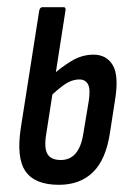

<svg xmlns="http://www.w3.org/2000/svg" viewBox="-20 -508 367 534"><path d="M144 6Q77 6 51 -31.5Q25 -69 38 -153L89 -478Q91 -488 98 -488H157Q164 -488 162 -478L109 -138Q102 -98 111.5 -80.5Q121 -63 149 -63Q201 -63 212 -138L227 -228Q232 -261 224.5 -274Q217 -287 201 -287Q179 -287 157.5 -271.5Q136 -256 116 -236L126 -299Q150 -321 179 -338.5Q208 -356 240 -356Q276 -356 293.5 -327Q311 -298 300 -230L286 -140Q275 -65 239 -29.5Q203 6 144 6Z"/></svg>

Font: Sofia Sans Extra Condensed Medium
Style: Italic
Weight: 500
Italic angle: -9°
Version: Version 4.100